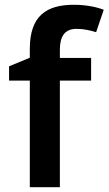

<svg xmlns="http://www.w3.org/2000/svg" viewBox="-20 -785 455 805"><path d="M362 -447V-542H231V-577C231 -633 252 -664 301 -664C333 -664 360 -657 383 -650L415 -744C387 -755 342 -765 290 -765C175 -765 105 -719 105 -580V-543L18 -507V-447H105V0H231V-447Z"/></svg>

Font: Noto Sans Bengali SemiBold
Style: Regular
Weight: 600
Designer: Jelle Bosma - Monotype Design Team
Foundry: Monotype Imaging Inc.
Version: Version 2.003